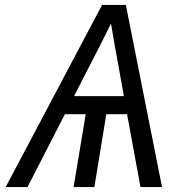

<svg xmlns="http://www.w3.org/2000/svg" viewBox="-20 -755 790 775"><path d="M3 0 392 -735H488L634 0H547L493 -294H409L361 0H277L326 -294H242L91 0ZM279 -367H480L458 -490Q450 -532 442.5 -575Q435 -618 428 -660Q407 -617 385.5 -574.5Q364 -532 342 -490Z"/></svg>

Font: Zed Sans Extended
Style: Italic
Weight: 400
Width: 7
Italic angle: -9°
Designer: Belleve Invis
Foundry: Belleve Invis
Version: Version 1.0.0; ttfautohint (v1.8.4)